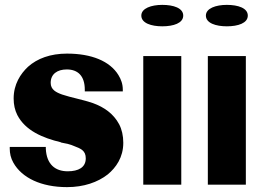

<svg xmlns="http://www.w3.org/2000/svg" viewBox="-20 -758 1084 788"><path d="M20 -148C20 -129 24 -109 35 -90C70 -28 149 10 255 10C324 10 381 -10 422 -42C456 -70 486 -112 486 -172C486 -201 480 -227 469 -248C446 -291 408 -318 361 -335C324 -348 270 -358 235 -370C210 -379 188 -390 188 -418C188 -454 215 -473 254 -473C300 -473 328 -446 328 -390V-383H484V-390C484 -413 477 -432 466 -450C431 -507 356 -538 255 -538C187 -538 133 -518 95 -484C64 -455 36 -412 36 -354C36 -328 41 -306 51 -286C84 -222 155 -192 230 -174V-173H231C253 -169 270 -165 283 -159C312 -148 332 -140 332 -108C332 -71 302 -55 258 -55C207 -55 171 -83 168 -148V-155H20Z M560 -694C560 -663 601 -650 646 -650C692 -650 732 -663 732 -694C732 -725 692 -738 646 -738C601 -738 560 -724 560 -694ZM568 0H724V-528H568Z M825 -694C825 -663 866 -650 911 -650C957 -650 997 -663 997 -694C997 -725 957 -738 911 -738C866 -738 825 -724 825 -694ZM833 0H989V-528H833Z"/></svg>

Font: Aerodynamic
Style: Bd
Weight: 500
Designer: Google
Version: Version 2.000980; 2014